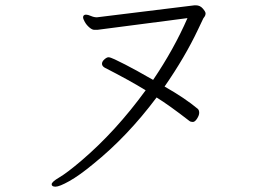

<svg xmlns="http://www.w3.org/2000/svg" viewBox="-20 -684 1040 721"><path d="M344 -619Q333 -619 321.5 -624Q310 -629 303 -629H302Q292 -628 292 -619Q292 -613 298.5 -601.5Q305 -590 315.5 -581Q326 -572 334 -572Q342 -572 346 -572L684 -616Q633 -499 555 -384Q551 -386 534.5 -395.5Q518 -405 495.5 -417.5Q473 -430 450.5 -441.5Q428 -453 411 -461Q394 -469 387.5 -469Q381 -469 372 -461Q363 -453 363 -444.5Q363 -436 373 -430Q465 -383 527 -345Q415 -191 286 -81Q232 -35 203 -18Q174 -1 174 8Q174 17 188.5 17Q203 17 240.5 -4Q278 -25 330 -68Q458 -171 568 -318Q615 -289 691 -230Q696 -226 704 -226Q712 -226 720 -238.5Q728 -251 728 -260.5Q728 -270 723 -275Q674 -316 598 -359Q675 -470 724 -574Q742 -613 743.5 -615Q745 -617 748.5 -622Q752 -627 752 -633.5Q752 -640 741.5 -652Q731 -664 716 -664H710Z"/></svg>

Font: LXGW WenKai Mono TC Light
Style: Regular
Weight: 300
Designer: LXGW / Fontworks Inc.
Foundry: LXGW / Fontworks Inc.
Version: Version 1.330